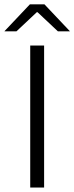

<svg xmlns="http://www.w3.org/2000/svg" viewBox="-54 -844 334 864"><path d="M144.5 0H82V-639H144.5ZM80.5 -824.5H146L260 -704V-703H206.5L115 -789H111.5L20 -703H-33.5V-704Z"/></svg>

Font: Anek Gujarati Medium Light
Style: Regular
Weight: 300
Version: Version 1.003